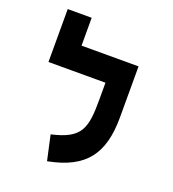

<svg xmlns="http://www.w3.org/2000/svg" viewBox="-135 -835 856 949"><g transform="rotate(20 293.0 -361.0)"><path d="M484.4 -585.9H184.6V-732.4H58.6V-454.1H358.4V-367.2C358.4 -213.4 343.8 -156.2 190.9 -121.6L219.7 9.3C412.1 -27.3 484.4 -125.5 484.4 -318.4Z"/></g></svg>

Font: CaskaydiaCove Nerd Font
Style: Bold
Weight: 700
Designer: Aaron Bell
Foundry: Saja Typeworks
Version: Version 2111.1;Nerd Fonts 2.3.0